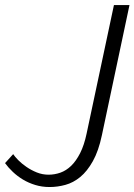

<svg xmlns="http://www.w3.org/2000/svg" viewBox="-41 -731 533 761"><path d="M410.6 -710.9H472.2L362.8 -194.8Q349.6 -132.3 327.1 -92.3Q304.7 -52.2 277.1 -29.5Q249.5 -6.8 218.3 1.7Q187 10.3 155.8 10.3Q125.5 10.3 98.9 2.2Q72.3 -5.9 50 -19.3Q27.8 -32.7 9.8 -49.8Q-8.3 -66.9 -21 -84.5L11.2 -120.1Q17.6 -110.4 31.2 -96.4Q44.9 -82.5 63.7 -69.6Q82.5 -56.6 104.7 -47.6Q127 -38.6 151.4 -38.6Q175.3 -38.6 198.2 -46.6Q221.2 -54.7 241 -73.7Q260.7 -92.8 276.6 -124Q292.5 -155.3 302.2 -201.2Z"/></svg>

Font: Ufes Sans Light
Style: Italic
Weight: 200
Designer: Ricardo Esteves & Thais Bronze
Foundry: ProDesignUfes - Ricardo Esteves, Thais Bronze
Version: Version 2.0